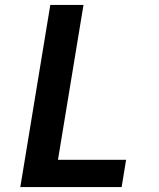

<svg xmlns="http://www.w3.org/2000/svg" viewBox="-20 -755 640 775"><path d="M62 0 183 -735H317L214 -110H489L471 0Z"/></svg>

Font: Iosevka XBd Ex Obl
Style: Regular
Weight: 800
Width: 7
Italic angle: -9°
Monospace: yes
Designer: Belleve Invis
Foundry: Belleve Invis
Version: Version 32.5.0; ttfautohint (v1.8.4)